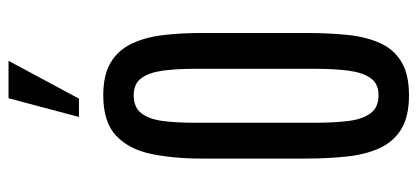

<svg xmlns="http://www.w3.org/2000/svg" viewBox="-296 -718 1022 471"><g transform="rotate(-90 215.5 -483.0)"><path d="M216.8 8.8Q165.5 8.8 134.8 -9.5Q104 -27.8 87.9 -61.8Q71.8 -95.7 66.7 -142.3Q61.5 -189 61.5 -246.1V-499.5Q61.5 -568.4 72.8 -623Q84 -677.7 117.4 -709.5Q150.9 -741.2 216.8 -741.2Q266.6 -741.2 296.9 -723.1Q327.1 -705.1 343 -672.1Q358.9 -639.2 364.3 -595.2Q369.6 -551.3 369.6 -499.5V-246.1Q369.6 -189.9 365 -143.6Q360.4 -97.2 345.2 -63Q330.1 -28.8 299.3 -10Q268.6 8.8 216.8 8.8ZM216.8 -65.9Q245.1 -65.9 258.8 -85.2Q272.5 -104.5 277.1 -139.2Q281.7 -173.8 281.7 -219.7V-518.1Q281.7 -562.5 277.1 -595.7Q272.5 -628.9 258.8 -647.7Q245.1 -666.5 216.8 -666.5Q187 -666.5 172.6 -647.7Q158.2 -628.9 153.8 -595.7Q149.4 -562.5 149.4 -518.1V-219.7Q149.4 -173.8 153.8 -139.2Q158.2 -104.5 172.9 -85.2Q187.5 -65.9 216.8 -65.9ZM163.6 -800.8 209.5 -973.6H301.3L208.5 -800.8Z"/></g></svg>

Font: AntonioLight
Style: Regular
Weight: 300
Designer: Vernon Adams
Foundry: Vernon Adams
Version: Version 1.002